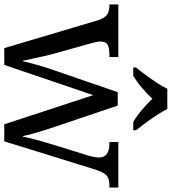

<svg xmlns="http://www.w3.org/2000/svg" viewBox="28 -834 806 902"><g transform="rotate(90 431.0 -383.0)"><path d="M75 -441Q64 -473 48.5 -483.5Q33 -494 4 -494H1V-536H248V-494H235Q205 -494 190 -485.5Q175 -477 175 -452Q175 -444 177.5 -432Q180 -420 183 -409L230 -241Q237 -217 243.5 -187.5Q250 -158 256 -131.5Q262 -105 265 -88H268Q273 -113 284.5 -153.5Q296 -194 309 -231L413 -533H476L576 -237Q584 -213 593 -184.5Q602 -156 609 -130.5Q616 -105 619 -88H622Q627 -113 636.5 -149.5Q646 -186 661 -234L711 -395Q715 -408 717.5 -422.5Q720 -437 720 -445Q720 -494 654 -494H647V-536H861V-494H848Q819 -494 803.5 -480Q788 -466 773 -416L644 0H564L427 -418L285 0H206ZM297 -619Q313 -638 332 -664Q351 -690 369 -717Q387 -744 397 -766H492Q503 -744 520.5 -717Q538 -690 557.5 -664Q577 -638 592 -619V-606H553Q534 -617 514.5 -632Q495 -647 477 -663.5Q459 -680 444 -696Q422 -672 393.5 -647.5Q365 -623 336 -606H297Z"/></g></svg>

Font: Noto Serif Toto
Style: Regular
Weight: 400
Designer: Monotype Design Team
Foundry: Monotype Imaging Inc.
Version: Version 2.001